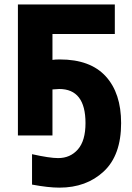

<svg xmlns="http://www.w3.org/2000/svg" viewBox="-20 -609 594 863"><path d="M60.5 0V-588.9H496.1V-456.1H215.8V-339.8Q227.5 -341.8 249 -341.8Q385.7 -341.8 455.1 -266.1Q524.4 -190.4 524.4 -55.7Q524.4 88.9 446.3 161.6Q368.2 234.4 247.1 234.4Q197.3 234.4 124 220.7V84Q203.1 101.6 241.2 101.6Q295.9 101.6 330.1 62.5Q364.3 23.4 364.3 -55.7Q364.3 -209 246.1 -209Q237.3 -209 215.8 -207V0Z"/></svg>

Font: Gothic A1 Black
Style: Regular
Weight: 900
Version: Version 2.50